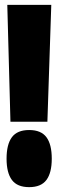

<svg xmlns="http://www.w3.org/2000/svg" viewBox="-20 -760 240 790"><path d="M23 -259 10 -740H191L175 -259ZM7 -107Q7 -166 29 -195.5Q51 -225 100 -225Q149 -225 171 -195.5Q193 -166 193 -107Q193 -49 171 -19.5Q149 10 100 10Q51 10 29 -19.5Q7 -49 7 -107Z"/></svg>

Font: Georama ExtraCondensed Black
Style: Regular
Weight: 900
Width: 2
Designer: Jean-Baptiste Levee
Foundry: Production Type
Version: Version 1.000